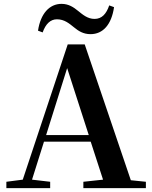

<svg xmlns="http://www.w3.org/2000/svg" viewBox="-20 -975 786 995"><path d="M177 -816 201 -807C217 -852 242 -875 275 -875C314 -875 339 -853 364 -833C386 -815 411 -798 449 -798C514 -798 558 -848 571 -938L546 -947C531 -903 508 -877 470 -877C434 -877 409 -899 384 -919C362 -937 336 -955 299 -955C236 -955 190 -904 177 -816ZM328 -622 440 -275H219ZM412 0H736V-33L658 -41L419 -745H331L98 -44L13 -33V0H240V-33L146 -44L208 -241H450L514 -44L412 -33Z"/></svg>

Font: Noto Serif KR
Style: Bold
Weight: 700
Designer: Ryoko NISHIZUKA 西塚涼子 (kana & ideographs); Frank Grießhammer (Latin, Greek & Cyrillic); Wenlong ZHANG 张文龙 (bopomofo); San
Foundry: Adobe
Version: Version 2.001;hotconv 1.1.0;makeotfexe 2.6.0